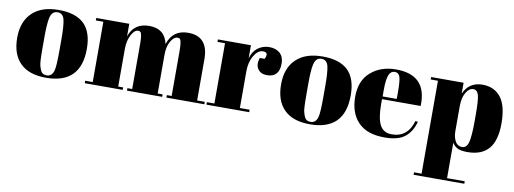

<svg xmlns="http://www.w3.org/2000/svg" viewBox="-59 -814 3691 1380"><g transform="rotate(10 1786.5 -124.0)"><path d="M333 -197C333 -122 330 -74 324 -53C324 -53 324 -53 324 -53C316 -23 299 -8 273 -8C273 -8 273 -8 273 -8C252 -8 237 -16 230 -32C230 -32 230 -32 230 -32C225 -41 221 -53 217 -68C212 -83 210 -126 210 -199C210 -199 210 -277 210 -277C210 -277 210 -277 210 -277C210 -338 213 -384 219 -414C219 -414 219 -414 219 -414C223 -433 230 -447 239 -456C248 -464 259 -468 274 -468C274 -468 274 -468 274 -468C299 -468 316 -453 323 -424C330 -394 333 -347 333 -282C333 -282 333 -197 333 -197C333 -197 333 -197 333 -197ZM271 10C271 10 271 10 271 10C440 10 525 -75 525 -245C525 -245 525 -245 525 -245C525 -326 505 -387 464 -427C423 -466 362 -486 279 -486C196 -486 132 -465 87 -422C41 -379 18 -317 18 -238C18 -158 39 -97 82 -54C125 -11 188 10 271 10Z M553 -458C553 -458 608 -458 608 -458C608 -458 608 -18 608 -18C608 -18 553 -18 553 -18C553 -18 553 0 553 0C553 0 830 0 830 0C830 0 830 -18 830 -18C830 -18 794 -18 794 -18C794 -18 794 -294 794 -294C794 -294 794 -294 794 -294C794 -333 802 -367 817 -396C832 -424 848 -438 867 -438C867 -438 867 -438 867 -438C874 -438 879 -436 883 -432C883 -432 883 -432 883 -432C892 -423 896 -394 896 -343C896 -343 896 -18 896 -18C896 -18 861 -18 861 -18C861 -18 861 0 861 0C861 0 1118 0 1118 0C1118 0 1118 -18 1118 -18C1118 -18 1082 -18 1082 -18C1082 -18 1082 -300 1082 -300C1082 -300 1082 -300 1082 -300C1082 -340 1089 -373 1104 -399C1119 -425 1136 -438 1155 -438C1155 -438 1155 -438 1155 -438C1162 -438 1167 -436 1171 -432C1171 -432 1171 -432 1171 -432C1180 -423 1184 -394 1184 -343C1184 -343 1184 -18 1184 -18C1184 -18 1149 -18 1149 -18C1149 -18 1149 0 1149 0C1149 0 1426 0 1426 0C1426 0 1426 -18 1426 -18C1426 -18 1370 -18 1370 -18C1370 -18 1370 -319 1370 -319C1370 -319 1370 -319 1370 -319C1370 -430 1321 -486 1223 -486C1223 -486 1223 -486 1223 -486C1148 -486 1099 -450 1076 -378C1076 -378 1076 -378 1076 -378C1060 -450 1015 -486 940 -486C865 -486 816 -452 794 -384C794 -384 794 -476 794 -476C794 -476 553 -476 553 -476C553 -476 553 -458 553 -458Z M1775 -448C1806 -448 1813 -431 1796 -397C1796 -397 1760 -397 1760 -397C1760 -397 1760 -397 1760 -397C1749 -362 1751 -334 1766 -314C1780 -294 1802 -284 1833 -284C1863 -284 1885 -293 1900 -310C1915 -327 1922 -352 1922 -385C1922 -417 1912 -442 1893 -460C1873 -477 1847 -486 1816 -486C1785 -486 1757 -477 1732 -459C1707 -440 1691 -414 1682 -380C1682 -380 1682 -476 1682 -476C1682 -476 1441 -476 1441 -476C1441 -476 1441 -458 1441 -458C1441 -458 1496 -458 1496 -458C1496 -458 1496 -18 1496 -18C1496 -18 1441 -18 1441 -18C1441 -18 1441 0 1441 0C1441 0 1753 0 1753 0C1753 0 1753 -18 1753 -18C1753 -18 1682 -18 1682 -18C1682 -18 1682 -286 1682 -286C1682 -286 1682 -286 1682 -286C1682 -330 1691 -368 1710 -400C1729 -432 1750 -448 1775 -448C1775 -448 1775 -448 1775 -448Z M2259 -197C2259 -122 2256 -74 2250 -53C2250 -53 2250 -53 2250 -53C2242 -23 2225 -8 2199 -8C2199 -8 2199 -8 2199 -8C2178 -8 2163 -16 2156 -32C2156 -32 2156 -32 2156 -32C2151 -41 2147 -53 2143 -68C2138 -83 2136 -126 2136 -199C2136 -199 2136 -277 2136 -277C2136 -277 2136 -277 2136 -277C2136 -338 2139 -384 2145 -414C2145 -414 2145 -414 2145 -414C2149 -433 2156 -447 2165 -456C2174 -464 2185 -468 2200 -468C2200 -468 2200 -468 2200 -468C2225 -468 2242 -453 2249 -424C2256 -394 2259 -347 2259 -282C2259 -282 2259 -197 2259 -197C2259 -197 2259 -197 2259 -197ZM2197 10C2197 10 2197 10 2197 10C2366 10 2451 -75 2451 -245C2451 -245 2451 -245 2451 -245C2451 -326 2431 -387 2390 -427C2349 -466 2288 -486 2205 -486C2122 -486 2058 -465 2013 -422C1967 -379 1944 -317 1944 -238C1944 -158 1965 -97 2008 -54C2051 -11 2114 10 2197 10Z M2742 10C2742 10 2742 10 2742 10C2808 10 2858 -3 2891 -30C2924 -57 2946 -94 2959 -142C2959 -142 2941 -145 2941 -145C2941 -145 2941 -145 2941 -145C2917 -62 2866 -21 2789 -21C2789 -21 2789 -21 2789 -21C2748 -21 2719 -38 2702 -71C2685 -104 2677 -154 2677 -219C2677 -219 2677 -258 2677 -258C2677 -258 2959 -258 2959 -258C2959 -258 2959 -258 2959 -258C2965 -410 2892 -486 2741 -486C2741 -486 2741 -486 2741 -486C2666 -486 2605 -465 2557 -423C2508 -381 2484 -321 2484 -242C2484 -163 2506 -101 2549 -57C2592 -12 2656 10 2742 10ZM2678 -327C2678 -327 2678 -327 2678 -327C2678 -378 2683 -415 2692 -436C2701 -457 2715 -467 2734 -467C2753 -467 2765 -457 2772 -438C2778 -418 2781 -381 2781 -327C2781 -327 2781 -278 2781 -278C2781 -278 2678 -278 2678 -278C2678 -278 2678 -327 2678 -327Z M3360 -269C3360 -269 3360 -217 3360 -217C3360 -217 3360 -217 3360 -217C3360 -144 3356 -92 3348 -63C3340 -34 3325 -19 3303 -19C3281 -19 3264 -29 3253 -49C3242 -69 3236 -93 3236 -122C3236 -122 3236 -305 3236 -305C3236 -305 3236 -305 3236 -305C3236 -347 3244 -381 3259 -406C3274 -431 3292 -443 3311 -443C3330 -443 3343 -431 3350 -408C3357 -384 3360 -338 3360 -269ZM2997 -476C2997 -476 2997 -458 2997 -458C2997 -458 3050 -458 3050 -458C3050 -458 3050 220 3050 220C3050 220 2995 220 2995 220C2995 220 2995 238 2995 238C2995 238 3365 238 3365 238C3365 238 3365 220 3365 220C3365 220 3236 220 3236 220C3236 220 3236 -39 3236 -39C3236 -39 3236 -39 3236 -39C3246 -22 3259 -10 3275 -2C3291 6 3315 10 3347 10C3347 10 3347 10 3347 10C3416 10 3467 -10 3502 -50C3536 -90 3553 -152 3553 -236C3553 -320 3537 -383 3506 -424C3474 -465 3429 -486 3372 -486C3372 -486 3372 -486 3372 -486C3306 -486 3260 -456 3234 -397C3234 -397 3234 -476 3234 -476C3234 -476 2997 -476 2997 -476Z"/></g></svg>

Font: Abril Fatface Utterance
Style: Regular
Weight: 500
Designer: Veronika Burian, Jos Scaglione
Foundry: TypeTogether
Version: ""